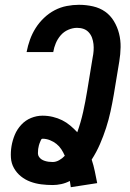

<svg xmlns="http://www.w3.org/2000/svg" viewBox="-20 -763 540 800"><path d="M275 17Q274 10 273 4Q272 -2 271 -9Q254 0 235.5 4Q217 8 200 8Q175 8 151.5 5Q128 2 106.5 -6Q85 -14 67.5 -28Q50 -42 38.5 -62Q27 -82 25.5 -106Q24 -130 28 -154Q32 -178 41.5 -201Q51 -224 68.5 -243Q86 -262 109.5 -271.5Q133 -281 157 -281Q179 -281 200 -276Q221 -271 239 -262Q257 -253 272.5 -240Q288 -227 302 -212Q317 -254 326.5 -297Q336 -340 343 -383L366 -523Q369 -537 370 -551.5Q371 -566 369.5 -579.5Q368 -593 363.5 -605.5Q359 -618 350 -628Q341 -638 328.5 -642.5Q316 -647 301 -647Q283 -647 264.5 -639Q246 -631 233 -616Q220 -601 212.5 -583Q205 -565 202 -547V-546H91V-547Q96 -573 105 -598Q114 -623 128.5 -646Q143 -669 163.5 -688.5Q184 -708 208 -720.5Q232 -733 258 -738Q284 -743 309 -743Q339 -743 367.5 -736.5Q396 -730 418 -714.5Q440 -699 454.5 -675Q469 -651 476 -623.5Q483 -596 482.5 -566.5Q482 -537 477 -507L454 -368Q448 -333 440.5 -298.5Q433 -264 422 -230Q411 -196 396.5 -162.5Q382 -129 362 -98Q370 -74 375 -49.5Q380 -25 385 0ZM200 -88Q213 -88 226.5 -95.5Q240 -103 250 -114Q244 -128 235.5 -141Q227 -154 215 -163.5Q203 -173 188 -179Q173 -185 157 -185Q153 -185 151 -180.5Q149 -176 147.5 -172.5Q146 -169 144.5 -165Q143 -161 142 -157Q141 -153 140.5 -149.5Q140 -146 139 -142Q138 -133 138 -124.5Q138 -116 142.5 -109.5Q147 -103 153 -99Q159 -95 167 -92.5Q175 -90 183 -89Q191 -88 200 -88Z"/></svg>

Font: Iosevka Term Curly
Style: Bold Italic
Weight: 700
Italic angle: -9°
Designer: Belleve Invis
Foundry: Belleve Invis
Version: Version 32.3.0